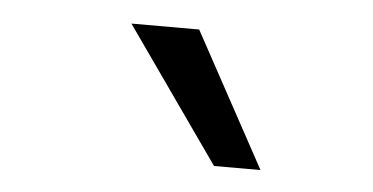

<svg xmlns="http://www.w3.org/2000/svg" viewBox="-30 -798 559 288"><g transform="rotate(5 250.0 -654.0)"><path d="M300 -553 158 -755H260L370 -553Z"/></g></svg>

Font: Mulish ExtraLight SemiBold
Style: Italic
Weight: 600
Italic angle: -9°
Version: Version 3.603